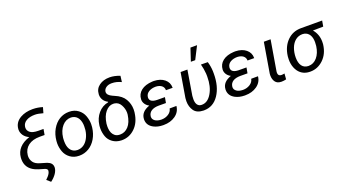

<svg xmlns="http://www.w3.org/2000/svg" viewBox="-67 -1462 4212 2348"><g transform="rotate(-20 2039.0 -288.0)"><path d="M507.3 -701.2C467.3 -713.9 425.8 -720.7 383.3 -721.2C380.9 -721.2 378.9 -721.2 376.5 -721.2C315.4 -721.2 262.2 -708.5 217.3 -683.1C164.1 -652.3 135.3 -607.9 131.8 -548.8C131.8 -546.4 131.8 -543.9 131.8 -541.5C131.8 -516.1 139.6 -492.2 155.3 -468.8C171.4 -445.8 194.3 -427.2 224.6 -413.6C110.8 -376.5 49.8 -308.1 42 -214.8C41.5 -207 41 -199.7 41 -191.9C41 -113.8 77.6 -57.1 150.4 -22.5C172.4 -11.7 210.9 1 265.1 15.6C291 22.5 303.7 34.2 303.7 50.3C303.7 51.8 303.7 53.7 303.2 55.7C300.8 76.2 289.1 97.7 269 119.6L240.2 149.4L289.1 191.9C351.6 144.5 386.2 91.8 389.6 44.9C389.6 42.5 389.6 40 389.6 37.6C389.6 -3.4 365.2 -27.8 321.8 -43.5C307.1 -48.8 279.8 -56.6 240.2 -67.9C200.7 -78.6 172.4 -95.7 155.3 -118.7C138.7 -142.1 130.4 -167.5 130.4 -194.8C130.4 -200.7 130.9 -206.5 131.3 -212.9C136.7 -263.2 158.7 -302.7 196.3 -331.5C233.9 -359.9 284.2 -374 347.2 -374L409.2 -373.5L422.4 -447.8L354.5 -448.2C306.2 -448.7 271.5 -457 250.5 -473.6C229 -489.7 218.3 -510.7 218.3 -535.6C218.3 -540.5 218.8 -545.9 219.7 -551.8C224.1 -581.5 240.7 -605 270 -622.1C298.8 -639.2 336.4 -647.5 381.8 -647.5C410.6 -647.5 445.8 -641.1 486.8 -628.9Z M789.1 -538.1C786.6 -538.1 784.2 -538.1 781.7 -538.1C737.8 -538.1 696.8 -526.4 658.7 -503.4C621.1 -480 589.8 -446.3 564.9 -402.8C540 -359.4 525.4 -310.1 520.5 -255.4C519.5 -244.6 519 -233.9 519 -223.1C519 -187 525.4 -151.4 538.6 -115.2C551.8 -79.6 574.2 -49.8 606 -26.4C637.7 -2.9 675.3 9.3 719.2 9.8C721.7 9.8 724.1 9.8 726.6 9.8C770 9.8 810.5 -1.5 848.1 -23.9C885.7 -46.4 917 -78.6 941.4 -120.1C965.8 -161.6 981 -208 987.3 -259.3L988.3 -270C989.3 -281.7 990.2 -293.5 990.2 -305.2C990.2 -340.3 983.4 -376.5 970.2 -412.6C957 -448.7 934.6 -478.5 902.8 -502C871.1 -525.4 833.5 -537.6 789.1 -538.1ZM610.4 -266.1C617.7 -325.7 637.2 -373.5 668.9 -410.2C700.2 -446.3 738.3 -464.4 782.2 -464.4C783.2 -464.4 784.7 -464.4 785.6 -464.4C851.6 -461.9 892.6 -413.6 900.4 -335C900.9 -327.1 901.4 -318.4 901.4 -309.1C901.4 -294.4 900.4 -277.8 898.9 -259.3C894 -221.2 883.3 -186.5 866.2 -155.3C832.5 -92.8 782.2 -63.5 728 -63.5C726.1 -63.5 724.6 -63.5 722.7 -63.5C656.7 -65.4 615.7 -114.3 609.4 -190.9C608.4 -202.1 607.9 -212.9 607.9 -223.6C607.9 -234.4 608.4 -244.6 609.4 -254.9Z M1202.1 -615.7C1202.1 -612.8 1201.7 -609.9 1201.7 -606.9C1201.7 -558.1 1228.5 -514.2 1277.8 -490.2L1276.4 -483.9C1223.1 -473.6 1179.2 -448.2 1144 -407.2C1108.4 -365.7 1086.9 -315.9 1079.6 -257.8L1078.1 -247.1C1077.1 -235.4 1076.7 -224.1 1076.7 -212.9C1076.7 -178.7 1082.5 -144 1094.7 -109.9C1106.9 -75.7 1128.9 -47.4 1159.7 -25.4C1190.4 -3.4 1227.5 8.3 1271.5 9.8C1273.9 9.8 1275.9 9.8 1278.3 9.8C1343.8 9.8 1400.4 -13.7 1448.2 -60.1C1496.6 -106.4 1525.9 -169.9 1536.6 -250L1538.1 -260.3C1539.6 -272.5 1540 -284.7 1540 -296.4C1540 -344.2 1527.8 -389.2 1503.4 -430.7C1479.5 -472.2 1438 -505.4 1378.9 -529.8L1353 -541.5C1311 -560.5 1290 -583.5 1290 -610.4C1290 -612.8 1290 -615.7 1290.5 -618.7C1293.9 -639.6 1305.2 -656.2 1324.2 -668.9C1343.3 -681.6 1366.2 -688 1394 -688C1395.5 -688 1396.5 -688 1397.9 -688C1437.5 -688 1478 -678.2 1519 -658.2L1528.8 -736.8C1481.9 -754.9 1438.5 -764.2 1398.9 -764.6C1397.5 -764.6 1396.5 -764.6 1395 -764.6C1341.3 -764.6 1296.4 -751.5 1260.3 -725.1C1223.6 -698.2 1204.6 -662.1 1202.1 -615.7ZM1168 -245.1C1177.2 -308.6 1196.3 -357.9 1226.1 -393.1C1255.9 -428.2 1289.1 -445.3 1325.7 -445.3C1331.5 -445.3 1337.4 -445.3 1343.3 -444.3C1378.9 -439.5 1405.3 -420.4 1423.3 -387.2C1441.4 -354 1450.7 -320.3 1450.7 -285.6C1450.7 -277.3 1450.2 -268.6 1449.2 -259.8C1439.5 -193.8 1419.4 -144.5 1388.7 -111.8C1358.4 -79.1 1322.8 -63 1281.7 -63C1279.8 -63 1277.8 -63 1275.9 -63C1251 -63.5 1230.5 -69.8 1214.8 -82C1186.5 -104 1170.4 -137.7 1167 -183.1C1166.5 -191.9 1166 -200.7 1166 -209.5C1166 -221.2 1166.5 -233.4 1168 -245.1Z M1937.5 -233.4 1950.7 -305.7 1847.2 -306.2C1785.2 -308.1 1753.9 -329.1 1753.9 -369.1C1753.9 -372.6 1754.4 -376.5 1754.9 -380.4C1758.8 -406.7 1772.9 -427.2 1797.9 -442.4C1822.8 -457 1852.5 -464.4 1887.7 -464.4C1952.1 -462.4 1991.2 -429.7 1991.2 -383.3C1991.2 -382.3 1991.2 -381.8 1991.2 -380.9L2078.1 -380.4C2078.1 -381.8 2078.1 -382.8 2078.1 -384.3C2078.1 -428.2 2061 -464.4 2026.9 -492.7C1992.7 -521 1947.3 -536.1 1890.6 -537.6L1868.7 -537.1C1807.6 -533.7 1759.3 -518.1 1723.6 -490.2C1688 -461.9 1669.4 -425.3 1667.5 -379.9C1667.5 -377.9 1667.5 -376 1667.5 -373.5C1667.5 -335 1692.4 -295.9 1735.4 -273.9C1660.2 -247.1 1621.1 -204.1 1617.7 -144C1617.7 -140.6 1617.2 -137.7 1617.2 -134.3C1617.2 -83 1642.6 -43.9 1692.9 -17.6C1726.6 0 1766.1 9.3 1811.5 9.8C1814.9 9.8 1817.9 9.8 1821.3 9.8C1880.9 9.8 1931.6 -4.9 1974.1 -34.7C2016.6 -64.5 2040.5 -105 2045.9 -156.2L1957.5 -155.8C1952.1 -127.4 1936 -104.5 1909.2 -87.4C1882.3 -70.3 1852.1 -62 1818.8 -62C1817.4 -62 1816.4 -62 1814.9 -62C1780.3 -63 1753.9 -70.3 1734.9 -84.5C1715.8 -98.6 1706.5 -115.7 1706.5 -135.7C1706.5 -138.7 1706.5 -141.6 1707 -144.5C1713.4 -202.6 1764.6 -233.9 1845.2 -233.9Z M2396.5 -603.5H2453.1L2537.1 -768.1H2451.2ZM2235.4 -528.3 2182.1 -209C2180.7 -194.8 2179.7 -181.2 2179.7 -168C2179.7 -120.1 2191.9 -79.1 2216.3 -43.9C2240.7 -9.3 2281.2 8.8 2338.4 10.3C2340.3 10.3 2342.8 10.3 2344.7 10.3C2425.8 10.3 2490.2 -25.4 2538.6 -96.7C2586.9 -168.5 2610.8 -259.8 2610.8 -371.1C2610.8 -381.8 2610.8 -392.6 2610.4 -403.8C2608.9 -446.3 2601.6 -487.8 2589.4 -528.3L2500.5 -529.3C2511.7 -488.8 2518.6 -446.8 2522 -404.3L2522.9 -377.9C2522.9 -372.6 2522.9 -367.2 2522.9 -361.8C2522.9 -278.3 2506.3 -207.5 2472.2 -149.9C2438 -91.8 2395.5 -63 2344.2 -63C2342.8 -63 2340.8 -63 2339.4 -63C2293 -64.5 2268.6 -100.6 2268.6 -161.1L2271 -206.5L2324.2 -528.3Z M2999 -233.4 3012.2 -305.7 2908.7 -306.2C2846.7 -308.1 2815.4 -329.1 2815.4 -369.1C2815.4 -372.6 2815.9 -376.5 2816.4 -380.4C2820.3 -406.7 2834.5 -427.2 2859.4 -442.4C2884.3 -457 2914.1 -464.4 2949.2 -464.4C3013.7 -462.4 3052.7 -429.7 3052.7 -383.3C3052.7 -382.3 3052.7 -381.8 3052.7 -380.9L3139.6 -380.4C3139.6 -381.8 3139.6 -382.8 3139.6 -384.3C3139.6 -428.2 3122.6 -464.4 3088.4 -492.7C3054.2 -521 3008.8 -536.1 2952.1 -537.6L2930.2 -537.1C2869.1 -533.7 2820.8 -518.1 2785.2 -490.2C2749.5 -461.9 2731 -425.3 2729 -379.9C2729 -377.9 2729 -376 2729 -373.5C2729 -335 2753.9 -295.9 2796.9 -273.9C2721.7 -247.1 2682.6 -204.1 2679.2 -144C2679.2 -140.6 2678.7 -137.7 2678.7 -134.3C2678.7 -83 2704.1 -43.9 2754.4 -17.6C2788.1 0 2827.6 9.3 2873 9.8C2876.5 9.8 2879.4 9.8 2882.8 9.8C2942.4 9.8 2993.2 -4.9 3035.6 -34.7C3078.1 -64.5 3102.1 -105 3107.4 -156.2L3019 -155.8C3013.7 -127.4 2997.6 -104.5 2970.7 -87.4C2943.8 -70.3 2913.6 -62 2880.4 -62C2878.9 -62 2877.9 -62 2876.5 -62C2841.8 -63 2815.4 -70.3 2796.4 -84.5C2777.3 -98.6 2768.1 -115.7 2768.1 -135.7C2768.1 -138.7 2768.1 -141.6 2768.6 -144.5C2774.9 -202.6 2826.2 -233.9 2906.7 -233.9Z M3318.8 -528.3 3252.9 -134.8C3252.4 -127 3252 -119.6 3252 -112.3C3252 -79.6 3259.8 -52.2 3275.9 -29.8C3292 -7.3 3317.4 4.4 3352.5 4.9C3354.5 4.9 3356.4 4.9 3358.4 4.9C3377 4.9 3396.5 2.4 3417.5 -2.9L3423.3 -77.1C3406.2 -73.7 3392.6 -72.3 3381.3 -72.3C3355.5 -73.2 3341.8 -85.9 3339.8 -109.9C3339.4 -112.8 3339.4 -115.7 3339.4 -118.7C3339.4 -123.5 3339.8 -128.4 3340.3 -133.3L3406.7 -528.3Z M4077.6 -528.3 3801.8 -528.8C3730.5 -528.8 3670.4 -504.4 3622.1 -456.1C3573.7 -407.7 3543.9 -343.8 3533.7 -264.6L3532.7 -256.8C3531.2 -244.1 3530.8 -231.4 3530.8 -218.8C3530.8 -210 3531.2 -200.7 3531.7 -191.9C3534.7 -153.3 3544.4 -118.7 3561 -87.4C3594.2 -24.9 3651.9 9.3 3723.6 9.8C3726.1 9.8 3729 9.8 3731.4 9.8C3794.9 9.8 3851.1 -13.7 3900.4 -60.5C3949.7 -107.9 3979 -169.9 3988.8 -247.6L3989.3 -252.4C3990.2 -263.2 3990.7 -273.9 3990.7 -284.2C3990.7 -348.6 3970.7 -404.8 3930.2 -452.1L4064.5 -453.6ZM3619.1 -212.9C3619.1 -256.3 3626.5 -297.4 3640.6 -335.4C3669.4 -411.1 3725.1 -454.1 3790.5 -454.1C3792 -454.1 3793.5 -454.1 3794.9 -454.1C3859.4 -452.1 3898.9 -405.8 3904.8 -333C3905.3 -326.2 3905.8 -318.4 3905.8 -310.1C3905.8 -295.4 3904.8 -278.8 3902.8 -259.8C3894.5 -199.7 3875 -151.9 3844.2 -116.2C3813.5 -80.6 3776.4 -63 3733.9 -63C3731.9 -63 3730 -63 3728 -63C3657.7 -65.4 3619.1 -119.6 3619.1 -212.9Z"/></g></svg>

Font: Roboto
Style: Italic
Weight: 400
Italic angle: -12°
Designer: Google
Version: Version 2.137; 2017